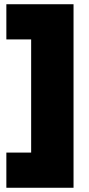

<svg xmlns="http://www.w3.org/2000/svg" viewBox="-20 -762 420 906"><path d="M327 -742V124H10V-42H127V-576H10V-742Z"/></svg>

Font: Argentum Sans Black
Style: Regular
Weight: 900
Designer: Julieta Ulanovsky (Modified by Cristiano Sobral)
Foundry: Julieta Ulanovsky
Version: Version 1.000; ttfautohint (v1.5.65-e2d9)